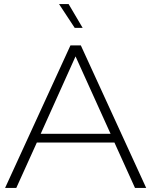

<svg xmlns="http://www.w3.org/2000/svg" viewBox="-20 -923 743 943"><path d="M5 0H60L161 -223H542L643 0H698L377 -700H326ZM386 -786 317 -903H270L347 -786ZM180 -266 351 -646 523 -266Z"/></svg>

Font: Chess Sans Light
Style: Regular
Weight: 300
Designer: Wolf Bōese
Foundry: Wolf Bōese
Version: Version 7.223;Glyphs 3.3 (3306)